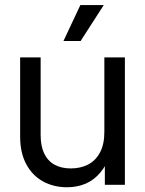

<svg xmlns="http://www.w3.org/2000/svg" viewBox="-20 -748 587 777"><path d="M61.5 -195.3V-515.6H144.5V-201.2Q144.5 -156.7 158.9 -126.7Q173.3 -96.7 200.7 -81.5Q228 -66.4 266.6 -66.4Q305.7 -66.4 336.2 -82Q366.7 -97.7 384.5 -130.6Q402.3 -163.6 402.3 -213.9V-515.6H485.4V0H404.3V-125H427.7Q411.1 -79.1 385.5 -49.1Q359.9 -19 326.2 -4.6Q292.5 9.8 251 9.8Q197.8 9.8 154.8 -13.4Q111.8 -36.6 86.7 -82.8Q61.5 -128.9 61.5 -195.3ZM305.2 -727.5H399.9L306.2 -582H236.8Z"/></svg>

Font: Intratopia Thin
Style: Regular
Weight: 100
Designer: Rasmus Andersson
Foundry: rsms
Version: Version 3.000;Glyphs 3.2.3 (3260)